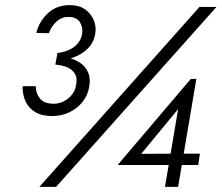

<svg xmlns="http://www.w3.org/2000/svg" viewBox="-20 -726 861 746"><path d="M821 -699 198 0H133L755 -699ZM203 -520Q228 -523 248 -532Q268 -541 281.5 -556.5Q295 -572 299 -593Q303 -619 291 -639Q279 -659 250 -660Q221 -662 199.5 -642Q178 -622 170 -597L121 -598Q132 -643 166.5 -675Q201 -707 253 -706Q287 -706 310 -690Q333 -674 344 -648.5Q355 -623 350 -594Q344 -561 322 -538.5Q300 -516 267.5 -503.5Q235 -491 198 -488ZM182 -275Q143 -275 117 -290.5Q91 -306 79 -332.5Q67 -359 68 -391H119Q119 -363 135 -343.5Q151 -324 185 -323Q219 -322 245.5 -344Q272 -366 276 -398Q281 -424 270.5 -440.5Q260 -457 240 -465Q220 -473 195 -475L201 -508Q229 -507 253.5 -499.5Q278 -492 296 -478.5Q314 -465 323 -443Q332 -421 327 -391Q322 -357 301 -330.5Q280 -304 249 -289.5Q218 -275 182 -275ZM485 -128 661 -129H671H757L750 -85H439ZM438 -86 721 -419 743 -420 672 0H621L639 -106L640 -112L672 -302L493 -85Z"/></svg>

Font: Jost
Style: Italic
Weight: 400
Italic angle: -5°
Version: Version 3.710